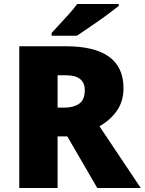

<svg xmlns="http://www.w3.org/2000/svg" viewBox="-20 -947 729 967"><path d="M311 -714Q602 -714 602 -503Q602 -438 569.5 -390.5Q537 -343 481 -311L689 0H470L319 -260H270V0H77V-714ZM308 -568H270V-405H306Q350 -405 378.5 -424.5Q407 -444 407 -494Q407 -529 384 -548.5Q361 -568 308 -568ZM578 -917Q560 -903 533 -882.5Q506 -862 475 -840.5Q444 -819 415.5 -799.5Q387 -780 367 -767H240V-781Q257 -800 281 -825.5Q305 -851 329 -878Q353 -905 369 -927H578Z"/></svg>

Font: Noto Sans Black
Style: Regular
Weight: 900
Designer: Monotype Design Team
Foundry: Monotype Imaging Inc.
Version: Version 2.007